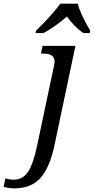

<svg xmlns="http://www.w3.org/2000/svg" viewBox="-160 -786 512 1046"><path d="M-140.1 231.9 -130.9 186Q-106 192.9 -85 192.9Q-34.7 192.9 -6.1 148.2Q22.5 103.5 42 7.8L133.8 -425.8Q137.2 -441.9 137.2 -452.1Q137.2 -494.1 76.2 -494.1H63L71.8 -536.1H251L136.2 7.8Q110.8 127 60.3 183.6Q9.8 240.2 -82 240.2Q-110.4 240.2 -140.1 231.9ZM36.6 -619.1Q127.4 -708.5 168.5 -766.1H263.7Q277.8 -709 331.5 -619.1L328.6 -606H293.5Q247.1 -637.7 204.6 -695.8Q131.3 -633.8 76.7 -606H33.7Z"/></svg>

Font: Droid Serif
Style: Italic
Weight: 400
Italic angle: -12°
Designer: Monotype Design team
Foundry: Monotype Imaging Inc.
Version: Version 1.03